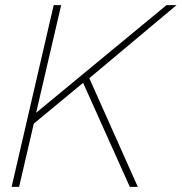

<svg xmlns="http://www.w3.org/2000/svg" viewBox="-20 -724 704 744"><path d="M217 -704 120 -287 625 -704H664L326 -421L514 0H483L302 -403L111 -245L54 0H25L188 -704Z"/></svg>

Font: Prodigy Sans ExtraLight
Style: Italic
Weight: 200
Italic angle: -13°
Designer: Wei Huang
Foundry: Wei Huang
Version: Version 1.003; ttfautohint (v1.8.3)